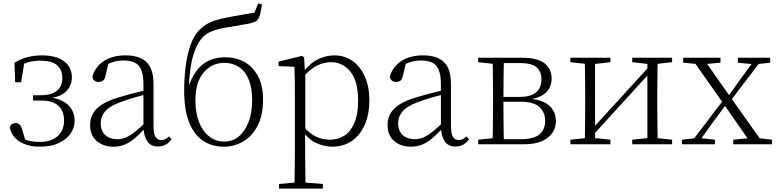

<svg xmlns="http://www.w3.org/2000/svg" viewBox="-20 -847 4562 1127"><path d="M213 14Q146 14 97.5 -14.5Q49 -43 37 -100Q42 -113 51 -119Q60 -125 71 -125Q85 -125 95 -115.5Q105 -106 110 -87L133 -9L88 -45Q119 -28 149 -21Q179 -14 215 -14Q280 -14 318 -47.5Q356 -81 356 -140Q356 -175 342 -201.5Q328 -228 298.5 -242.5Q269 -257 220 -257H174V-288H217Q283 -288 314.5 -314.5Q346 -341 346 -390Q345 -440 313.5 -465.5Q282 -491 217 -491Q183 -491 152.5 -483.5Q122 -476 92 -456L124 -487L104 -364H69L65 -479Q101 -501 141.5 -511.5Q182 -522 225 -522Q310 -522 356 -487.5Q402 -453 402 -392Q402 -345 367.5 -310Q333 -275 253 -269L255 -277Q310 -273 346 -254.5Q382 -236 400 -206Q418 -176 418 -137Q418 -98 394.5 -63.5Q371 -29 325.5 -7.5Q280 14 213 14Z M645 14Q587 14 548 -19Q509 -52 509 -114Q509 -151 525.5 -180.5Q542 -210 579.5 -234Q617 -258 679 -276Q722 -289 766.5 -300.5Q811 -312 851 -321V-297Q811 -287 769.5 -275Q728 -263 691 -249Q624 -225 597.5 -194Q571 -163 571 -125Q571 -78 598 -54Q625 -30 669 -30Q694 -30 717.5 -39.5Q741 -49 770.5 -72Q800 -95 840 -134L846 -89H827Q795 -55 767 -32Q739 -9 710 2.5Q681 14 645 14ZM907 13Q865 13 844.5 -17.5Q824 -48 822 -102V-106V-350Q822 -407 809 -437.5Q796 -468 770 -480Q744 -492 704 -492Q674 -492 644 -483Q614 -474 582 -454L618 -482L599 -402Q595 -382 585 -374Q575 -366 559 -366Q528 -366 522 -397Q539 -456 590 -489Q641 -522 717 -522Q799 -522 840 -482.5Q881 -443 881 -354V-113Q881 -61 893 -43Q905 -25 927 -25Q940 -25 950 -30Q960 -35 972 -46L987 -30Q972 -8 951.5 2.5Q931 13 907 13Z M1296 14Q1224 14 1171.5 -21Q1119 -56 1090 -129Q1061 -202 1061 -316Q1061 -440 1084 -534.5Q1107 -629 1151 -672Q1188 -708 1231 -723Q1274 -738 1336 -749Q1371 -756 1407.5 -761.5Q1444 -767 1474 -773L1495 -827L1518 -821Q1513 -787 1507 -764Q1501 -741 1490 -728Q1476 -715 1436.5 -707.5Q1397 -700 1347 -692Q1305 -686 1273 -678.5Q1241 -671 1217.5 -661Q1194 -651 1176 -634Q1139 -600 1116 -528Q1093 -456 1088 -327L1084 -329Q1101 -385 1129.5 -426Q1158 -467 1201 -489Q1244 -511 1303 -511Q1364 -511 1414 -483.5Q1464 -456 1494 -401Q1524 -346 1524 -264Q1524 -168 1491 -106.5Q1458 -45 1405.5 -15.5Q1353 14 1296 14ZM1296 -16Q1345 -16 1381.5 -46Q1418 -76 1439 -130.5Q1460 -185 1460 -257Q1460 -332 1439.5 -381Q1419 -430 1382 -454Q1345 -478 1296 -478Q1224 -478 1175.5 -421.5Q1127 -365 1127 -258Q1127 -183 1149 -128.5Q1171 -74 1209.5 -45Q1248 -16 1296 -16Z M1618 260V233L1730 223H1751L1875 233V260ZM1708 260Q1709 229 1709.5 189.5Q1710 150 1710.5 108.5Q1711 67 1711 32V-278Q1711 -330 1710.5 -374Q1710 -418 1708 -455L1615 -459V-485L1752 -519L1765 -511L1770 -425L1772 -420V-80L1771 -71V32Q1771 66 1771.5 107.5Q1772 149 1772.5 189Q1773 229 1774 260ZM1931 14Q1888 14 1842.5 -4.5Q1797 -23 1758 -75H1745L1757 -108Q1798 -62 1836 -44.5Q1874 -27 1918 -27Q1963 -27 2000 -50Q2037 -73 2059.5 -124Q2082 -175 2082 -257Q2082 -369 2037.5 -425.5Q1993 -482 1922 -482Q1882 -482 1841.5 -462.5Q1801 -443 1754 -389L1745 -420H1757Q1797 -475 1845.5 -498.5Q1894 -522 1942 -522Q2003 -522 2049 -489.5Q2095 -457 2121.5 -398Q2148 -339 2148 -259Q2148 -175 2120.5 -113.5Q2093 -52 2044 -19Q1995 14 1931 14Z M2391 14Q2333 14 2294 -19Q2255 -52 2255 -114Q2255 -151 2271.5 -180.5Q2288 -210 2325.5 -234Q2363 -258 2425 -276Q2468 -289 2512.5 -300.5Q2557 -312 2597 -321V-297Q2557 -287 2515.5 -275Q2474 -263 2437 -249Q2370 -225 2343.5 -194Q2317 -163 2317 -125Q2317 -78 2344 -54Q2371 -30 2415 -30Q2440 -30 2463.5 -39.5Q2487 -49 2516.5 -72Q2546 -95 2586 -134L2592 -89H2573Q2541 -55 2513 -32Q2485 -9 2456 2.5Q2427 14 2391 14ZM2653 13Q2611 13 2590.5 -17.5Q2570 -48 2568 -102V-106V-350Q2568 -407 2555 -437.5Q2542 -468 2516 -480Q2490 -492 2450 -492Q2420 -492 2390 -483Q2360 -474 2328 -454L2364 -482L2345 -402Q2341 -382 2331 -374Q2321 -366 2305 -366Q2274 -366 2268 -397Q2285 -456 2336 -489Q2387 -522 2463 -522Q2545 -522 2586 -482.5Q2627 -443 2627 -354V-113Q2627 -61 2639 -43Q2651 -25 2673 -25Q2686 -25 2696 -30Q2706 -35 2718 -46L2733 -30Q2718 -8 2697.5 2.5Q2677 13 2653 13Z M2787 0V-27L2896 -38L2904 -30H3038Q3112 -30 3146 -58Q3180 -86 3180 -137Q3180 -187 3147 -218.5Q3114 -250 3031 -250H2904V-278H3029Q3158 -278 3158 -382Q3158 -428 3129 -452.5Q3100 -477 3032 -477H2904L2896 -470L2787 -482V-508H3047Q3136 -508 3177 -474.5Q3218 -441 3218 -385Q3218 -356 3204.5 -329.5Q3191 -303 3158.5 -285Q3126 -267 3069 -262L3072 -269Q3133 -266 3170.5 -248.5Q3208 -231 3225.5 -202Q3243 -173 3243 -134Q3243 -100 3224 -69.5Q3205 -39 3163 -19.5Q3121 0 3051 0ZM2871 0Q2872 -24 2872.5 -64.5Q2873 -105 2873.5 -148.5Q2874 -192 2874 -226V-283Q2874 -316 2873.5 -359.5Q2873 -403 2872.5 -443.5Q2872 -484 2871 -508H2938Q2937 -484 2936.5 -443Q2936 -402 2935.5 -355Q2935 -308 2935 -267V-226Q2935 -192 2935.5 -148.5Q2936 -105 2936.5 -64.5Q2937 -24 2938 0Z M3328 0V-27L3436 -38H3457L3563 -27V0ZM3691 0V-27L3796 -38H3817L3925 -27V0ZM3412 0Q3413 -24 3413.5 -64.5Q3414 -105 3414.5 -148.5Q3415 -192 3415 -226V-283Q3415 -316 3414.5 -359.5Q3414 -403 3413.5 -443.5Q3413 -484 3412 -508H3473V0ZM3453 -45 3423 -61H3429L3613 -262L3798 -465L3826 -447H3820L3636 -246ZM3780 0V-508H3841Q3840 -484 3839.5 -443.5Q3839 -403 3838.5 -359.5Q3838 -316 3838 -283V-226Q3838 -192 3838.5 -148.5Q3839 -105 3839.5 -64.5Q3840 -24 3841 0ZM3328 -482V-508H3563V-482L3458 -470H3437ZM3691 -482V-508H3925V-482L3818 -470H3797Z M3983 0V-27L4070 -37H4086L4177 -27V0ZM4028 0 4236 -273 4257 -253H4256L4163 -127L4072 0ZM4284 0V-27L4397 -38H4413L4512 -27V0ZM4258 -242 4239 -263H4241L4329 -386L4418 -508H4461ZM4392 0 4227 -238 4037 -508H4105L4267 -278L4464 0ZM3990 -479V-508H4209V-479L4109 -470H4087ZM4311 -479V-508H4501V-479L4418 -470H4403Z"/></svg>

Font: Noto Serif HK ExtraLight
Style: Regular
Weight: 200
Designer: Ryoko NISHIZUKA 西塚涼子 (kana & ideographs); Frank Grießhammer (Latin, Greek & Cyrillic); Wenlong ZHANG 张文龙 (bopomofo); San
Foundry: Adobe
Version: Version 2.002-H1;hotconv 1.1.0;makeotfexe 2.6.0